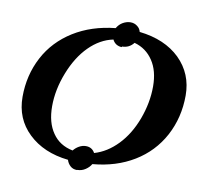

<svg xmlns="http://www.w3.org/2000/svg" viewBox="-82 -787 994 924"><g transform="rotate(10 415.5 -324.5)"><path d="M354 47 352 48Q332 48 319 36Q306 24 301 7Q180 -6 106 -77Q33 -147 33 -254Q33 -360 80 -449Q126 -536 214 -591Q301 -645 417 -657Q428 -676 445 -686Q464 -697 483 -697Q502 -697 516 -686Q530 -676 534 -659Q659 -645 732 -574Q805 -502 805 -396Q805 -288 757 -198Q709 -109 622 -56Q535 -3 420 7Q411 23 393 35Q375 47 354 47ZM462 -575V-572Q447 -572 434 -580Q422 -588 416 -601Q352 -588 299 -535Q247 -483 214 -399Q181 -315 181 -234Q181 -154 216 -104Q250 -54 315 -41Q326 -55 342 -64Q358 -73 375 -73Q405 -73 419 -47Q481 -65 532 -118Q583 -171 613 -251Q643 -332 643 -411Q643 -488 610 -537Q577 -587 519 -603Q497 -575 462 -575Z"/></g></svg>

Font: Libra Serif Modern
Style: Bold Italic
Weight: 700
Italic angle: -12°
Designer: Stefan Peev, Context Ltd
Foundry: Stefan Peev, Context Ltd
Version: Version 1.000